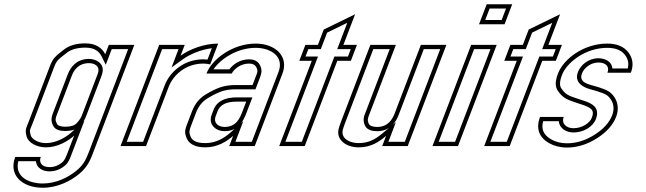

<svg xmlns="http://www.w3.org/2000/svg" viewBox="-20 -687 3039 903"><path d="M382 -483C339.5 -483 306.1 -473.5 281.7 -454.5C242.3 -423.7 229.6 -414.6 215.6 -378L114.7 -114C103.1 -83.7 96.4 -77.2 105.2 -45C113 -16.6 151.3 6 196.4 6C250.6 6 300.3 -23.5 328.7 -49L294.6 40C289 54.7 283.3 65.3 277.4 72C258.9 90 237.1 99 212.1 99C179.3 99 160.9 79.3 171.7 51H51.7C19 136.4 84.1 196 181.3 196C252.3 196 313.2 163.2 352.4 131C383.9 104.6 399.8 78.9 414.6 40L611.8 -476H491.8L475 -432C460.4 -461.1 430.8 -483 382 -483ZM443 -353C442.2 -347.7 440 -340.3 436.4 -331L367.3 -150C360.7 -132.8 357.9 -127.2 341.4 -108.5C331.1 -96.8 313 -91 287.2 -91C265.5 -91 252.3 -95.7 247.6 -105C237.7 -124.3 241.1 -130.7 248.5 -150L317.7 -331C328 -358 349.3 -390 399 -390C424.1 -390 446.4 -376.3 443 -353ZM382 -463C424.2 -463 445.9 -445.4 457.2 -423L477.5 -382.5L505.6 -456H582.8L396 32.9C381.8 70 368.4 91.5 339.6 115.6C303.1 145.7 246 176 181.3 176C164.8 176 149.5 174.1 135.9 170.7C80.1 156.6 53.7 120 66.2 71H148.8C151.9 103.8 182 119 212.1 119C242.2 119 269.4 107.6 291.3 86.4L291.9 85.8L292.4 85.2C300.9 75.6 307.3 63 313.3 47.1L377 -119.4L315.3 -63.9C289.4 -40.6 243.4 -14 196.4 -14C156.3 -14 128.7 -35.1 124.5 -50.3C117 -77.8 120.6 -73.3 133.4 -106.9L234.3 -370.9C246.8 -403.6 253.6 -407.2 294.1 -438.7C313.8 -454.1 342.3 -463 382 -463ZM462.7 -350.1C468.9 -391.7 428.1 -410 399 -410C338.4 -410 310.6 -368.6 299 -338.1L229.8 -157.1C222.9 -139 217.1 -120.6 229.7 -95.9C240.6 -74.7 264.6 -71 287.2 -71C315.4 -71 340.3 -77.1 356.4 -95.3C373.2 -114.3 379.2 -125.2 385.9 -142.9L455.1 -323.9C459 -333.9 461.6 -342.2 462.7 -350.1Z M968.6 -384 1006.1 -482C939.3 -482 871.5 -455.4 829.3 -425L848.8 -476H728.8L546.9 0H666.9L773.5 -279C794 -332.7 852.2 -388 936.4 -388C947.9 -388 959.3 -386.3 968.6 -384ZM955.9 -406.7C949.6 -407.5 943.1 -408 936.4 -408C842.8 -408 778 -346.7 754.8 -286.1L653.1 -20H576L742.6 -456H819.8L786.8 -369.8L841 -408.8C873.5 -432.1 925.7 -454.1 976.4 -460.2Z M1076.4 -48 1058.1 0H1178.1L1308.4 -341C1339.4 -422.2 1274.7 -482 1182.3 -482C1074.9 -482 977.1 -409.5 950.9 -341H1069.6C1082.7 -364.3 1112.5 -388 1151.3 -388C1167.2 -388 1177.9 -383.3 1183.5 -374C1194.9 -355 1190.9 -347.5 1183.4 -328L1167.7 -287H1087.7C1062.7 -287 1040.1 -283.8 1019.7 -277.5C999.4 -271.2 974.9 -259.3 946.2 -242C917.5 -224.7 896.4 -198.3 882.9 -163L862.2 -109C855.1 -90.3 846.2 -70.7 853.4 -50C862.5 -12.7 893.3 6 945.8 6C1002.5 6 1046 -21.2 1076.4 -48ZM1092.9 -209H1137.9L1120.4 -163C1107.5 -129.4 1090.4 -90 1036.2 -90C1003 -90 983.3 -111.9 994.1 -140L1003.2 -164C1015 -194.9 1045.3 -209 1092.9 -209ZM1063.2 -63C1034.7 -37.9 995.7 -14 945.8 -14C897.8 -14 879.1 -28.8 872.9 -54.7L872.6 -55.7L872.3 -56.6C868.3 -68.3 873.1 -81.5 880.9 -101.9L901.5 -155.9C913.7 -187.8 931.9 -210 956.5 -224.9C984.3 -241.7 1007.7 -252.8 1025.7 -258.4C1043.8 -264 1064.4 -267 1087.7 -267H1181.5L1202.1 -320.9C1209.1 -339.1 1215.7 -359.1 1200.6 -384.3C1190.1 -401.8 1170.7 -408 1151.3 -408C1109.4 -408 1076.8 -385.2 1058.8 -361H984.1C1020 -413.3 1098.6 -462 1182.3 -462C1203.7 -462 1223.1 -458.5 1239.4 -452.3C1286.4 -434.4 1308.6 -397.5 1289.7 -348.1L1164.3 -20H1087.1L1124.1 -116.8ZM1092.9 -229C1042.1 -229 1000.6 -213.1 984.6 -171.1L975.4 -147.1C972.7 -140.1 971.2 -132.8 971.1 -125.6C970.8 -90.3 1002.6 -70 1036.2 -70C1103.7 -70 1126.4 -122.7 1139 -155.9L1167 -229Z M1293.2 0H1413.2L1566.4 -401H1630.2L1658.8 -476H1595.1L1650.1 -620L1502.6 -548L1475.1 -476H1416.3L1387.7 -401H1446.4ZM1322.2 -20 1475.5 -421H1416.7L1430.1 -456H1488.8L1518.5 -533.5L1613.3 -579.8L1566 -456H1629.8L1616.4 -421H1552.7L1399.4 -20Z M1795.9 -48 1777.5 0H1897.5L2079.4 -476H1959.4L1836.4 -154C1824.9 -124 1803.6 -90 1754.4 -90C1732.7 -90 1719.4 -95 1714.5 -105C1705 -124.4 1712.7 -137.9 1718.9 -154L1841.9 -476H1721.9L1585.1 -118C1578.7 -101.3 1574.5 -88.7 1572.5 -80C1560.4 -29.1 1608.1 6 1666.5 6C1725.8 6 1762.4 -20.1 1795.9 -48ZM1827.3 -100.2C1841 -114.9 1849.3 -131.9 1855.1 -146.9L1973.2 -456H2050.4L1883.8 -20H1806.6L1841.9 -112.4ZM1809.2 -85.1 1783.1 -63.4C1750.3 -36.1 1719.2 -14 1666.5 -14C1657.1 -14 1648.2 -15 1640 -17C1602.9 -25.7 1585.5 -48.2 1591.9 -75.4C1593.6 -82.4 1597.6 -94.6 1603.8 -110.9L1735.7 -456H1812.9L1700.2 -161.1C1695.2 -148 1682.6 -124.5 1696.6 -96.2C1707.2 -74.5 1731.4 -70 1754.4 -70C1775.8 -70 1794.4 -75.8 1809.2 -85.1Z M2014 0H2134L2316 -476H2196ZM2233 -573H2353L2389 -667H2269ZM2043.1 -20 2209.7 -456H2286.9L2120.3 -20ZM2262.1 -593 2282.7 -647H2359.9L2339.3 -593Z M2257.2 0H2377.2L2530.4 -401H2594.2L2622.8 -476H2559.1L2614.1 -620L2466.6 -548L2439.1 -476H2380.3L2351.7 -401H2410.4ZM2286.2 -20 2439.5 -421H2380.7L2394.1 -456H2452.8L2482.5 -533.5L2577.3 -579.8L2530 -456H2593.8L2580.4 -421H2516.7L2363.4 -20Z M2677.2 -84C2642.4 -84 2619.6 -106.5 2631.2 -137H2520C2509.5 -109.7 2508.3 -85.2 2516.3 -63.5C2531 -23.5 2583.9 7 2646.2 7C2694.5 7 2741.5 -7.5 2787.2 -36.5C2832.9 -65.5 2863.1 -99.3 2877.9 -138C2890.9 -172.1 2886.6 -205.7 2869 -231C2850.8 -257.3 2832.7 -264.3 2794.7 -277L2759.8 -287C2729.2 -295.8 2704.1 -308 2717.1 -342C2726.3 -366.1 2756.9 -393 2794.1 -393C2828.4 -393 2848.3 -374.7 2837 -345H2947C2960.5 -380.3 2956.7 -412 2935.8 -440C2914.8 -468 2881.4 -482 2835.6 -482C2726.3 -482 2630.9 -410.8 2604.2 -341C2590.9 -306.3 2590.4 -279.8 2602.6 -261.5C2626.7 -225.1 2648.4 -217.7 2696.1 -202L2717.1 -195C2738.8 -188.3 2753.6 -180.8 2761.7 -172.5C2769.7 -164.2 2770.5 -151.3 2763.8 -134C2753.9 -108 2717.7 -84 2677.2 -84ZM2677.2 -64C2724.6 -64 2768.7 -90.7 2782.5 -126.9C2790.1 -146.8 2792 -169.9 2776 -186.4C2763.9 -199 2745.8 -207.1 2723.2 -214L2702.3 -221C2654 -236.9 2640.1 -241.1 2619.2 -272.6C2612.5 -282.6 2610.5 -301.4 2622.9 -333.9C2646 -394.5 2734.3 -462 2835.6 -462C2877.4 -462 2903.5 -449.7 2919.8 -428C2934.4 -408.4 2938.1 -388.4 2932.4 -365H2860C2857.1 -399.1 2824.2 -413 2794.1 -413C2747.4 -413 2710.5 -380.8 2698.4 -349.1C2678.6 -297.2 2725 -276.2 2754.3 -267.8L2788.8 -257.9C2828 -244.8 2837.6 -241.1 2852.6 -219.6C2866.2 -200.1 2870.1 -173.7 2859.2 -145.1C2846.3 -111.5 2819.7 -80.8 2776.5 -53.4C2733.5 -26.1 2690.4 -13 2646.2 -13C2589.3 -13 2545.6 -41.6 2535 -70.4C2530.1 -83.8 2529.7 -98.9 2534.5 -117H2608.3C2611.3 -81.7 2644.3 -64 2677.2 -64Z"/></svg>

Font: Din Kursivschrift
Style: BreitGhost
Weight: 400
Version: Version 1.089